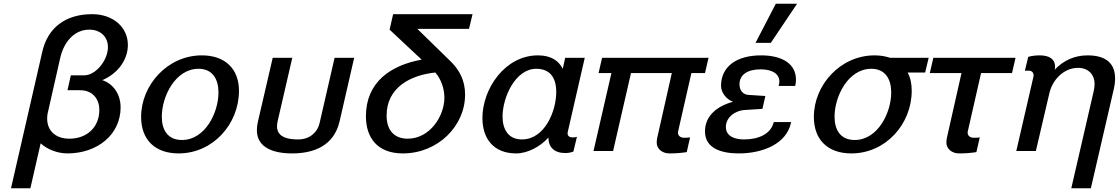

<svg xmlns="http://www.w3.org/2000/svg" viewBox="-20 -810 6002 1030"><path d="M474 -734C330 -734 236 -660 207 -533L39 200H143L198 -41C236 -7 290 13 342 13C501 13 627 -87 627 -234C627 -300 592 -359 529 -380C617 -418 666 -493 666 -569C666 -663 588 -734 474 -734ZM459 -651C519 -651 559 -613 559 -557C559 -486 493 -406 433 -406H360L342 -326H410C481 -326 513 -274 513 -221C513 -127 446 -66 352 -66C280 -66 233 -107 233 -174C233 -184 234 -193 235 -199L303 -499C324 -591 383 -651 459 -651Z M737 -183C737 -58 814 13 938 13C1124 13 1262 -146 1262 -323C1262 -441 1187 -513 1063 -513C878 -513 737 -353 737 -183ZM848 -184C848 -293 921 -441 1045 -441C1120 -441 1152 -386 1152 -314C1152 -205 1080 -59 956 -59C880 -59 848 -113 848 -184Z M1364 -159C1360 -142 1358 -126 1358 -112C1358 -18 1446 13 1547 13C1658 13 1771 -24 1802 -160L1880 -500H1775L1694 -148C1683 -101 1642 -62 1580 -62C1536 -62 1466 -68 1466 -133C1466 -143 1468 -155 1471 -167L1548 -500H1443Z M2070 -651 2242 -490C2075 -460 1943 -369 1943 -186C1943 -73 2003 13 2141 13C2329 13 2475 -134 2475 -302C2475 -376 2447 -435 2390 -488L2219 -655H2496L2515 -734H2089ZM2315 -421C2345 -388 2364 -336 2364 -286C2364 -187 2286 -66 2167 -66C2097 -66 2054 -109 2054 -190C2054 -340 2181 -407 2315 -421Z M2676 -185C2676 -287 2744 -441 2857 -441C2929 -441 2964 -395 2964 -317C2964 -213 2902 -62 2780 -62C2704 -62 2676 -120 2676 -185ZM2568 -177C2568 -67 2627 13 2749 13C2812 13 2880 -25 2922 -72C2922 -20 2954 11 3012 11C3026 11 3041 9 3056 3L3075 -76C3070 -74 3062 -73 3055 -73H3050C3035 -73 3025 -81 3025 -94C3025 -96 3025 -100 3026 -103L3117 -500H3012L2999 -441C2978 -482 2939 -513 2866 -513C2689 -513 2568 -334 2568 -177Z M3762 -418 3781 -500H3210L3191 -418H3260L3164 0H3269L3365 -418H3584L3506 -72C3504 -65 3503 -52 3503 -45C3503 -12 3532 13 3571 13C3602 13 3633 11 3664 6L3682 -73C3674 -72 3666 -71 3658 -71H3649C3633 -71 3617 -80 3617 -98C3617 -101 3617 -103 3618 -106L3689 -418Z M4256 -790H4142L4033 -580H4115ZM3848 -349C3848 -315 3875 -278 3912 -264C3824 -240 3762 -187 3762 -105C3762 -14 3850 13 3943 13C4070 13 4201 -37 4224 -155H4131C4115 -91 4050 -62 3971 -62C3927 -62 3874 -76 3874 -129C3874 -179 3921 -217 3977 -220L4070 -226L4086 -295L3994 -301C3965 -303 3947 -326 3947 -358C3947 -409 3990 -438 4060 -438C4123 -438 4161 -414 4161 -372C4161 -364 4159 -357 4157 -349H4246C4249 -361 4250 -373 4250 -383C4250 -465 4180 -513 4063 -513C3930 -513 3848 -452 3848 -349Z M4346 -183C4346 -58 4423 13 4547 13C4733 13 4871 -146 4871 -323C4871 -361 4864 -394 4849 -421H4943L4962 -500H4755C4730 -508 4703 -513 4672 -513C4487 -513 4346 -353 4346 -183ZM4457 -184C4457 -293 4530 -441 4654 -441C4729 -441 4761 -386 4761 -314C4761 -205 4689 -59 4565 -59C4489 -59 4457 -113 4457 -184Z M5409 -418 5428 -500H4987L4968 -418H5138L5060 -72C5058 -65 5057 -52 5057 -45C5057 -12 5086 13 5125 13C5156 13 5187 11 5218 6L5236 -73C5228 -72 5220 -71 5212 -71H5203C5187 -71 5171 -80 5171 -98C5171 -101 5171 -103 5172 -106L5243 -418Z M5432 0H5537L5609 -308C5625 -382 5687 -446 5763 -446C5818 -446 5852 -411 5852 -358C5852 -347 5850 -334 5847 -320L5727 200H5832L5955 -332C5960 -354 5962 -373 5962 -389C5962 -471 5912 -513 5814 -513C5744 -513 5684 -485 5638 -436C5640 -444 5640 -452 5640 -453C5640 -492 5610 -513 5558 -513C5541 -513 5515 -511 5496 -505L5478 -430C5484 -431 5490 -431 5493 -431H5498C5513 -431 5525 -424 5525 -403Z"/></svg>

Font: Perun Medium Italic
Style: Regular
Weight: 500
Italic angle: -12°
Foundry: Copyright (c) Stefan Peev, Context Ltd, 2016
Version: Version 1.026